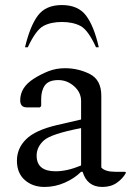

<svg xmlns="http://www.w3.org/2000/svg" viewBox="-20 -730 529 760"><path d="M156 10Q109 10 78 -17.5Q47 -45 47 -94Q47 -143 83.5 -179Q120 -215 206 -235L301 -257V-330Q301 -364 273.5 -388.5Q246 -413 211 -413Q173 -413 158 -392.5Q143 -372 143 -338V-310L138 -305H86Q60 -305 60 -333Q60 -384 113 -418Q141 -436 171.5 -448Q202 -460 237 -460Q290 -460 335.5 -437Q381 -414 381 -351V-67Q396 -50 437 -50H475L478 -48V-45Q466 -23 442.5 -6.5Q419 10 385 10Q325 10 307 -50H301Q275 -24 236.5 -7Q198 10 156 10ZM125 -114Q125 -52 200 -52Q246 -52 301 -75V-223Q182 -200 153.5 -174Q125 -148 125 -114ZM79 -543Q99 -627 130 -668.5Q161 -710 225 -710Q289 -710 320.5 -668.5Q352 -627 371 -543H360Q329 -611 299 -627Q269 -643 225 -643Q181 -643 151.5 -627Q122 -611 90 -543Z"/></svg>

Font: Spectral
Style: Regular
Weight: 400
Designer: Jean-Baptiste Levee
Foundry: Production Type
Version: Version 1.002